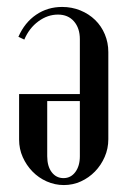

<svg xmlns="http://www.w3.org/2000/svg" viewBox="-20 -524 364 553"><path d="M292 -123Q292 -96 281.5 -72Q271 -48 253.5 -30Q236 -12 213 -1.5Q190 9 164 9Q138 9 114.5 -1.5Q91 -12 73.5 -30Q56 -48 45.5 -71.5Q35 -95 35 -122V-253H210V-411Q210 -443 193 -462.5Q176 -482 147 -482Q117 -482 90.5 -462.5Q64 -443 50 -410L33 -418Q51 -459 84 -481.5Q117 -504 159 -504Q187 -504 211.5 -494Q236 -484 254 -466.5Q272 -449 282 -425Q292 -401 292 -374ZM116 -74Q116 -45 129 -28Q142 -11 163 -11Q184 -11 197 -28.5Q210 -46 210 -74V-233H116Z"/></svg>

Font: Moniqa SemBd Narrow Heading
Style: Regular
Weight: 600
Width: 4
Designer: Rajesh Rajput
Foundry: Rajesh Rajput
Version: Version 1.000